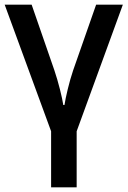

<svg xmlns="http://www.w3.org/2000/svg" viewBox="-20 -559 544 819"><path d="M307 240V1L504 -539H390L292 -259C275 -209 260 -144 255 -111H250C245 -144 229 -209 212 -259L115 -539H0L198 1V240Z"/></svg>

Font: Noto Sans Thai Medium
Style: Regular
Weight: 500
Designer: Monotype Design Team
Foundry: Monotype Imaging Inc.
Version: Version 1.901